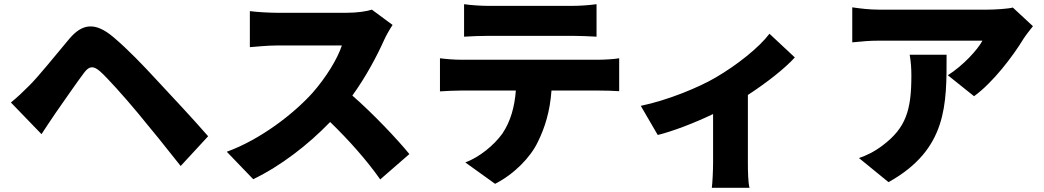

<svg xmlns="http://www.w3.org/2000/svg" viewBox="-20 -802 4980 916"><path d="M32 -313 178 -162C197 -191 222 -229 246 -264C284 -318 347 -410 382 -456C407 -489 427 -488 458 -461C491 -432 576 -337 635 -266C691 -199 781 -88 842 -10L973 -152C902 -234 792 -351 725 -423C664 -489 593 -564 522 -624C435 -698 373 -691 310 -616C238 -530 165 -439 121 -395C88 -362 64 -339 32 -313Z M1754 -756C1731 -748 1684 -741 1634 -741H1300C1271 -741 1207 -744 1172 -749V-577C1200 -579 1255 -585 1300 -585H1611C1590 -521 1536 -433 1471 -359C1382 -260 1224 -137 1062 -78L1188 53C1319 -10 1450 -111 1555 -220C1645 -133 1730 -37 1794 54L1933 -67C1878 -135 1758 -262 1661 -346C1726 -436 1779 -536 1812 -610C1823 -635 1844 -670 1853 -683Z M2710 -631C2748 -631 2789 -629 2826 -627V-782C2789 -777 2747 -774 2710 -774H2310C2276 -774 2228 -777 2194 -782V-627C2227 -629 2275 -631 2310 -631ZM2180 -517C2149 -517 2110 -520 2079 -524V-366C2107 -368 2151 -370 2180 -370H2441C2435 -292 2416 -223 2377 -165C2337 -109 2267 -52 2200 -27L2342 75C2433 29 2511 -52 2545 -123C2579 -191 2604 -270 2611 -370H2835C2865 -370 2907 -369 2934 -367V-524C2906 -519 2856 -517 2835 -517Z M3651 -641C3601 -575 3497 -492 3394 -432C3316 -386 3167 -324 3037 -297L3118 -158C3191 -176 3295 -216 3382 -258V-26C3382 12 3379 72 3376 94H3556C3549 72 3548 12 3548 -26V-349C3639 -408 3725 -476 3772 -528Z M4320 -541C4326 -505 4328 -476 4328 -441C4328 -278 4303 -193 4192 -109C4150 -77 4113 -60 4078 -48L4219 67C4501 -90 4496 -306 4496 -541ZM4812 -766C4791 -760 4725 -756 4692 -756H4173C4129 -756 4087 -761 4046 -767V-600C4098 -605 4129 -608 4173 -608H4667C4645 -566 4576 -490 4502 -443L4627 -343C4717 -408 4812 -533 4863 -617C4873 -633 4896 -662 4908 -677Z"/></svg>

Font: Noto Sans CJK KR Black
Style: Regular
Weight: 900
Designer: Ryoko NISHIZUKA (kana & ideographs); Paul D. Hunt (Latin, Greek & Cyrillic); Wenlong ZHANG (bopomofo); Sandoll Communica
Foundry: Adobe Systems Incorporated
Version: Version 1.004;PS 1.004;hotconv 1.0.82;makeotf.lib2.5.63406